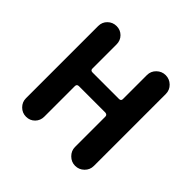

<svg xmlns="http://www.w3.org/2000/svg" viewBox="-139 -649 778 778"><g transform="rotate(45 250.0 -260.0)"><path d="M55.7 -52.7V-466.8Q55.7 -489.3 71.3 -504.4Q86.9 -519.5 108.9 -519.5Q130.9 -519.5 146 -504.4Q161.1 -489.3 161.1 -466.8V-328.1Q161.1 -317.4 172.9 -317.4H324.2Q335.9 -317.4 335.9 -328.1V-465.8Q335.9 -488.3 352.1 -503.9Q368.2 -519.5 390.1 -519.5Q412.1 -519.5 428.2 -503.9Q444.3 -488.3 444.3 -465.8V-53.7Q444.3 -31.2 428.2 -15.6Q412.1 0 390.1 0Q368.2 0 352.1 -16.1Q335.9 -32.2 335.9 -53.7V-227.5Q335.9 -238.3 324.2 -239.3H172.9Q161.1 -239.3 161.1 -227.5V-52.7Q161.1 -30.3 146 -15.1Q130.9 0 108.9 0Q86.9 0 71.3 -15.6Q55.7 -31.2 55.7 -52.7Z"/></g></svg>

Font: Rounded-X Mgen+ 1mn medium
Style: Regular
Weight: 500
Designer: [Source Han Sans]
Ryoko NISHIZUKA  (kana & ideographs); Paul D. Hunt (Latin, Greek & Cyrillic); Wenlong ZHANG  (bopomofo
Version: Version 1.059.20150602